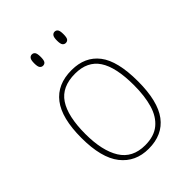

<svg xmlns="http://www.w3.org/2000/svg" viewBox="-215 -844 961 961"><g transform="rotate(-45 265.5 -364.0)"><path d="M265 10Q172 10 118.5 -58Q65 -126 65 -267Q65 -407 117 -474.5Q169 -542 270 -542Q365 -542 415.5 -476.5Q466 -411 466 -267Q466 -126 415 -58Q364 10 265 10ZM265 -15Q329 -15 367 -46.5Q405 -78 421.5 -134.5Q438 -191 438 -267Q438 -395 397.5 -456Q357 -517 270 -517Q176 -517 134.5 -454.5Q93 -392 93 -267Q93 -148 134.5 -81.5Q176 -15 265 -15ZM346 -658Q336 -658 329.5 -666Q323 -674 323 -698Q323 -721 329.5 -729.5Q336 -738 346 -738Q357 -738 363 -729.5Q369 -721 369 -698Q369 -674 363 -666Q357 -658 346 -658ZM185 -658Q175 -658 168.5 -666Q162 -674 162 -698Q162 -721 168.5 -729.5Q175 -738 185 -738Q196 -738 202 -729.5Q208 -721 208 -698Q208 -674 202 -666Q196 -658 185 -658Z"/></g></svg>

Font: Noto Serif Devanagari Thin
Style: Regular
Weight: 100
Designer: Universal Thirst, Indian Type Foundry and the Monotype Design Team
Foundry: Monotype Imaging Inc.
Version: Version 2.004; ttfautohint (v1.8.4.7-5d5b)